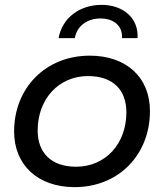

<svg xmlns="http://www.w3.org/2000/svg" viewBox="-20 -764 675 790"><path d="M221 -607H288C296 -657 339 -688 393 -688C449 -688 485 -657 482 -607H546C551 -690 486 -744 398 -744C308 -744 236 -691 221 -607ZM287 6C468 6 597 -127 597 -307C597 -446 500 -535 349 -535C168 -535 38 -402 38 -223C38 -85 136 6 287 6ZM293 -78C192 -78 135 -134 135 -227C135 -358 223 -451 342 -451C443 -451 500 -396 500 -302C500 -171 413 -78 293 -78Z"/></svg>

Font: AWKNG-Font Medium
Style: Italic
Weight: 500
Italic angle: -11.3°
Designer: Awakening Church
Foundry: Awakening Church
Version: Version 1.700;PS 001.700;hotconv 1.0.88;makeotf.lib2.5.64775